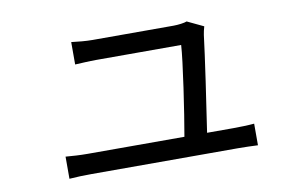

<svg xmlns="http://www.w3.org/2000/svg" viewBox="-59 -611 1117 709"><g transform="rotate(-10 500.0 -256.5)"><path d="M149 -91V-8C178 -10 201 -11 232 -11C281 -11 723 -11 780 -11C801 -11 838 -10 856 -9V-90C835 -88 799 -87 777 -87H679C693 -178 722 -377 730 -445C731 -453 734 -466 737 -476L676 -505C667 -501 642 -498 626 -498C571 -498 361 -498 322 -498C297 -498 267 -501 243 -504V-420C268 -421 294 -423 323 -423C351 -423 579 -423 641 -423C638 -366 609 -171 594 -87H232C202 -87 173 -89 149 -91Z"/></g></svg>

Font: Noto Sans CJK SC
Style: Regular
Weight: 400
Designer: Ryoko NISHIZUKA 西塚涼子 (kana, bopomofo & ideographs); Paul D. Hunt (Latin, Greek & Cyrillic); Sandoll Communications 산돌커뮤니
Foundry: Adobe
Version: Version 2.004;hotconv 1.0.118;makeotfexe 2.5.65603